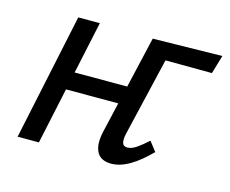

<svg xmlns="http://www.w3.org/2000/svg" viewBox="-69 -510 731 610"><g transform="rotate(15 296.5 -205.0)"><path d="M339 6Q319 6 305.5 -3Q292 -12 287 -33Q282 -54 290 -88L365 -412L435 -411L361 -97Q357 -78 360 -67.5Q363 -57 376 -57Q390 -57 405.5 -67.5Q421 -78 442 -97L466 -66Q433 -32 401 -13Q369 6 339 6ZM31 0 119 -416H190L101 0ZM102 -185 115 -244H365L352 -185ZM391 -356 365 -412 593 -416 575 -355Z"/></g></svg>

Font: Ysabeau Office Medium
Style: Italic
Weight: 500
Italic angle: -12°
Designer: Christian Thalmann (Catharsis Fonts)
Version: Version 2.001;gftools[0.9.30]; featfreeze: tnum,lnum,ss02